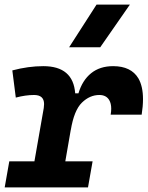

<svg xmlns="http://www.w3.org/2000/svg" viewBox="-35 -815 642 835"><path d="M-14.6 0 5.4 -113.3H114.7L155.3 -345.2Q156.7 -354.5 156.7 -362.3Q156.7 -401.9 113.3 -401.9Q76.2 -401.9 33.7 -390.6L18.6 -508.8Q88.4 -527.3 153.3 -527.3Q283.2 -527.3 292 -409.2H306.2Q323.2 -465.8 361.3 -496.6Q399.4 -527.3 457 -527.3Q535.2 -527.3 566.9 -474.1Q586.9 -439.5 586.9 -383.8Q586.9 -353 581.1 -316.4H446.3Q448.7 -330.6 448.7 -342.3Q448.7 -365.2 439.9 -379.9Q426.8 -401.9 397 -401.9Q355.5 -401.9 321.3 -368.7Q287.1 -335.4 272.9 -249.5V-251L249 -113.3H367.7L347.7 0ZM265.6 -609.4 384.8 -794.9H529.8L400.9 -609.4Z"/></svg>

Font: CaskaydiaCove NF
Style: Bold Italic
Weight: 700
Italic angle: -10°
Designer: Aaron Bell
Foundry: Saja Typeworks
Version: Version 2111.001; VTT 6.35;Nerd Fonts 3.2.1